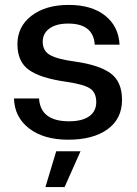

<svg xmlns="http://www.w3.org/2000/svg" viewBox="-20 -559 557 782"><path d="M258 10Q158 10 98.5 -36Q39 -82 37 -158H139Q145 -65 261 -65Q315 -65 343.5 -85.5Q372 -106 372 -143Q372 -183 345.5 -199.5Q319 -216 249 -226Q144 -241 97.5 -274.5Q51 -308 51 -379Q51 -451 108.5 -495Q166 -539 260 -539Q353 -539 408 -495.5Q463 -452 467 -377H366Q360 -463 258 -463Q209 -463 181.5 -443Q154 -423 154 -389Q154 -352 183.5 -335Q213 -318 287 -308Q385 -294 431 -260Q477 -226 477 -152Q477 -75 418 -32.5Q359 10 258 10ZM165 203 209 57H308L243 203Z"/></svg>

Font: Mona Sans Medium
Style: Regular
Weight: 500
Designer: Deni Anggara
Foundry: GitHub
Version: Version 2.000;Glyphs 3.2.3 (3260)